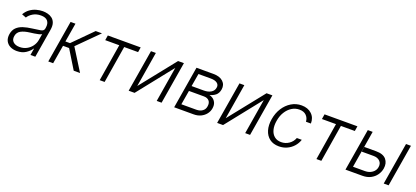

<svg xmlns="http://www.w3.org/2000/svg" viewBox="33 -1440 5072 2339"><g transform="rotate(20 2568.5 -270.5)"><path d="M188.9 12.4Q139.6 12.4 101.9 -6.9Q64.3 -26.3 46 -63Q27.7 -99.8 35.9 -152.3Q45.1 -206.3 77.2 -238.1Q109.4 -269.9 159.4 -286.2Q209.5 -302.6 272.4 -310Q342 -318.5 380.1 -325.6Q418.3 -332.7 423.7 -363.3L425.8 -376.1Q435 -431.8 408.7 -464Q382.5 -496.1 320.7 -496.1Q261.7 -496.1 218.6 -470Q175.4 -443.9 154.5 -409.1L98.4 -430.8Q123.9 -475.5 161.2 -502.3Q198.5 -529.1 241.1 -541Q283.7 -552.9 325.3 -552.9Q356.5 -552.9 389 -544.7Q421.5 -536.6 447.3 -516.5Q473 -496.4 485.3 -460.9Q497.5 -425.4 488.3 -370.4L426.5 0H363.3L377.8 -86.3H373.9Q351.2 -50.1 304.2 -18.8Q257.1 12.4 188.9 12.4ZM204.9 -45.5Q255.3 -45.5 296.3 -67.6Q337.4 -89.8 364 -127.1Q390.6 -164.4 397.7 -209.2L410.9 -288Q400.2 -279.1 373.6 -272.5Q346.9 -266 316.6 -261.7Q286.2 -257.5 263.8 -254.6Q193.2 -246.1 150.4 -222.7Q107.6 -199.2 99.4 -149.5Q91.3 -100.1 121.3 -72.8Q151.3 -45.5 204.9 -45.5Z M594.5 0 685.4 -545.5H748.6L707.4 -300.1H766.7L1010.7 -545.5H1092.3L829.5 -283L1006.4 0H924.4L777 -240.4H698.2L657.7 0Z M1157.7 -481.2 1168 -545.5H1594.1L1583.8 -481.2H1403.4L1324.9 0H1261.4L1339.8 -481.2Z M1715.6 -89.8 2078.8 -545.5H2154.5L2063.6 0H2000.4L2075.6 -455.6L1713.4 0H1636.7L1727.6 -545.5H1790.8Z M2226.6 0 2317.5 -545.5H2536.9Q2620 -545.5 2663.2 -505Q2706.3 -464.5 2696 -401.6Q2687.1 -349.4 2654.3 -323.3Q2621.4 -297.2 2579.2 -288Q2601.9 -283.4 2625.7 -266.9Q2649.5 -250.4 2663.4 -220.3Q2677.2 -190.3 2669.7 -145.2Q2663 -105.1 2637.3 -72.1Q2611.5 -39.1 2571.2 -19.5Q2530.9 0 2479.8 0ZM2296.5 -64.3H2490.8Q2538.4 -64.6 2568.9 -87.2Q2599.4 -109.7 2605.1 -148.1Q2613.3 -195 2590.7 -221.6Q2568.2 -248.2 2522 -248.6H2327.8ZM2337.7 -315.3H2497.2Q2552.9 -315.3 2589.3 -338.2Q2625.7 -361.2 2631.4 -400.9Q2638.5 -438.2 2610.1 -460Q2581.7 -481.9 2526.6 -481.9H2366.1Z M2862.6 -89.8 3225.9 -545.5H3301.5L3210.6 0H3147.4L3222.7 -455.6L2860.4 0H2783.7L2874.6 -545.5H2937.9Z M3586.6 11.4Q3512.8 11.4 3464.8 -25.2Q3416.9 -61.8 3397.9 -125.5Q3378.9 -189.3 3392.4 -270.2Q3405.9 -352.6 3446.7 -416.4Q3487.6 -480.1 3547.8 -516.5Q3608 -552.9 3679.3 -552.9Q3761.4 -552.9 3811.3 -506.2Q3861.2 -459.5 3859.7 -383.5H3795.8Q3793.3 -430.8 3761.7 -463.1Q3730.1 -495.4 3671.9 -495.4Q3619 -495.4 3573.9 -467.2Q3528.8 -438.9 3497.7 -388.7Q3466.6 -338.4 3456 -272.4Q3444.6 -206 3458.1 -155Q3471.6 -104 3506.6 -75.3Q3541.5 -46.5 3595.2 -46.5Q3649.9 -46.5 3694.6 -76.9Q3739.3 -107.2 3759.2 -159.1H3823.2Q3807.2 -109.7 3772.9 -71.2Q3738.6 -32.7 3691.1 -10.7Q3643.5 11.4 3586.6 11.4Z M3967.3 -481.2 3977.6 -545.5H4403.8L4393.5 -481.2H4213.1L4134.6 0H4071L4149.5 -481.2Z M4568.5 -338.1H4722.3Q4814.6 -338.1 4853.9 -290.7Q4893.1 -243.3 4881.4 -172.2Q4873.6 -125.7 4845.9 -86.5Q4818.2 -47.2 4772.7 -23.6Q4727.3 0 4666.2 0H4447.4L4538.4 -545.5H4601.6L4521.7 -64.3H4676.8Q4730.8 -64.3 4770.1 -92.9Q4809.3 -121.4 4816.1 -166.5Q4824.2 -214.1 4794.7 -244Q4765.3 -273.8 4712 -273.8H4558.2ZM4943.2 0 5034.1 -545.5H5097.7L5006.7 0Z"/></g></svg>

Font: Inter Light  BETA
Style: Italic
Weight: 300
Italic angle: 9.39999°
Designer: Rasmus Andersson
Foundry: rsms
Version: Version 3.011;git-f93a4a705